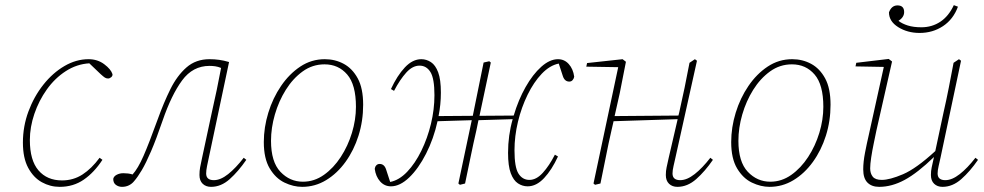

<svg xmlns="http://www.w3.org/2000/svg" viewBox="-20 -713 3822 746"><path d="M212 13Q175 13 142.5 -5Q110 -23 89.5 -61Q69 -99 69 -159Q69 -222 90.5 -280Q112 -338 148.5 -384Q185 -430 230.5 -456.5Q276 -483 324 -483Q359 -483 385 -463.5Q411 -444 417 -425Q418 -418 412 -413Q406 -408 400 -408Q393 -408 387.5 -411.5Q382 -415 371 -425L327 -467Q278 -464 235.5 -436.5Q193 -409 162 -365.5Q131 -322 113.5 -270.5Q96 -219 96 -169Q96 -90 129.5 -51Q163 -12 221 -12Q265 -12 300.5 -35Q336 -58 367 -100L378 -92Q346 -43 305.5 -15Q265 13 212 13Z M454 13Q441 13 430.5 5.5Q420 -2 420 -18Q422 -28 433.5 -34Q445 -40 459 -40Q469 -40 477 -39Q485 -38 492 -36L495 -35Q516 -58 537.5 -107Q559 -156 593 -250Q616 -314 642 -366.5Q668 -419 704.5 -451Q741 -483 794 -483Q813 -483 831.5 -480.5Q850 -478 870 -472L791 -99Q788 -85 784.5 -68Q781 -51 781 -39Q781 -13 811 -13Q837 -13 866.5 -36.5Q896 -60 927 -100L937 -92Q906 -47 872.5 -17Q839 13 800 13Q780 13 767.5 1Q755 -11 755 -33Q755 -49 757.5 -62.5Q760 -76 765 -99L803 -276Q813 -320 822 -363Q831 -406 839 -449Q827 -454 816 -455.5Q805 -457 794 -457Q729 -457 687.5 -400.5Q646 -344 612 -245Q587 -172 567 -125.5Q547 -79 531 -52Q515 -25 501 -9Q493 1 481 7Q469 13 454 13Z M1154 13Q1120 13 1085.5 -3.5Q1051 -20 1028 -58.5Q1005 -97 1005 -161Q1005 -218 1022.5 -275Q1040 -332 1072 -379Q1104 -426 1147 -454.5Q1190 -483 1242 -483Q1282 -483 1315.5 -465Q1349 -447 1370 -408.5Q1391 -370 1391 -306Q1391 -243 1373 -186Q1355 -129 1322.5 -84Q1290 -39 1247 -13Q1204 13 1154 13ZM1157 -7Q1201 -7 1238.5 -33.5Q1276 -60 1304 -103Q1332 -146 1347.5 -197Q1363 -248 1363 -298Q1363 -384 1329 -423.5Q1295 -463 1241 -463Q1194 -463 1156 -435.5Q1118 -408 1090.5 -364Q1063 -320 1048 -268Q1033 -216 1033 -166Q1033 -84 1069.5 -45.5Q1106 -7 1157 -7Z M2030 11Q2010 11 1992.5 -0.5Q1975 -12 1964.5 -40Q1954 -68 1954 -119Q1954 -187 1972 -250L1839 -246L1831 -207Q1819 -155 1808.5 -103.5Q1798 -52 1787 0L1767 5L1761 0L1813 -246L1680 -242Q1665 -174 1635.5 -116Q1606 -58 1570 -23.5Q1534 11 1499 11Q1474 11 1457 -8Q1440 -27 1436 -57Q1437 -65 1442 -70.5Q1447 -76 1455 -76Q1473 -76 1480 -55L1496 -6Q1531 -13 1562 -45.5Q1593 -78 1617 -127Q1641 -176 1654.5 -232Q1668 -288 1668 -343Q1668 -408 1652.5 -433Q1637 -458 1610 -458Q1583 -458 1558.5 -431Q1534 -404 1511 -360L1499 -367Q1523 -419 1553 -451Q1583 -483 1617 -483Q1637 -483 1654.5 -471.5Q1672 -460 1682.5 -432Q1693 -404 1693 -353Q1693 -307 1684 -262L1817 -263L1859 -470L1881 -475L1887 -470L1843 -263L1976 -264Q1994 -325 2022 -374.5Q2050 -424 2083 -453.5Q2116 -483 2148 -483Q2173 -483 2190 -464Q2207 -445 2211 -415Q2210 -408 2205 -402Q2200 -396 2192 -396Q2174 -396 2167 -417L2151 -466Q2116 -459 2085 -426.5Q2054 -394 2030 -345Q2006 -296 1992.5 -240Q1979 -184 1979 -129Q1979 -63 1994.5 -38.5Q2010 -14 2037 -14Q2064 -14 2089 -41.5Q2114 -69 2136 -112L2148 -105Q2124 -53 2094 -21Q2064 11 2030 11Z M2292 5 2286 0 2382 -452 2258 -454 2261 -468 2399 -483 2412 -473 2388 -351 2368 -262 2616 -264 2619 -276Q2630 -324 2640 -372.5Q2650 -421 2659 -469L2680 -483L2688 -477L2604 -99Q2601 -85 2597 -68Q2593 -51 2593 -39Q2593 -13 2623 -13Q2649 -13 2679 -36.5Q2709 -60 2740 -100L2750 -92Q2719 -47 2685 -17Q2651 13 2612 13Q2592 13 2579.5 1Q2567 -11 2567 -33Q2567 -49 2570 -62.5Q2573 -76 2578 -99L2613 -250L2364 -242L2356 -207Q2344 -155 2334 -103.5Q2324 -52 2313 0Z M2970 13Q2936 13 2901.5 -3.5Q2867 -20 2844 -58.5Q2821 -97 2821 -161Q2821 -218 2838.5 -275Q2856 -332 2888 -379Q2920 -426 2963 -454.5Q3006 -483 3058 -483Q3098 -483 3131.5 -465Q3165 -447 3186 -408.5Q3207 -370 3207 -306Q3207 -243 3189 -186Q3171 -129 3138.5 -84Q3106 -39 3063 -13Q3020 13 2970 13ZM2973 -7Q3017 -7 3054.5 -33.5Q3092 -60 3120 -103Q3148 -146 3163.5 -197Q3179 -248 3179 -298Q3179 -384 3145 -423.5Q3111 -463 3057 -463Q3010 -463 2972 -435.5Q2934 -408 2906.5 -364Q2879 -320 2864 -268Q2849 -216 2849 -166Q2849 -84 2885.5 -45.5Q2922 -7 2973 -7Z M3396 13Q3367 13 3350.5 -3.5Q3334 -20 3334 -55Q3334 -84 3341 -120Q3348 -156 3355 -186L3414 -453L3304 -455L3307 -469L3433 -484L3446 -474L3385 -205Q3381 -185 3375 -156.5Q3369 -128 3365 -101.5Q3361 -75 3361 -59Q3361 -39 3371 -26.5Q3381 -14 3406 -14Q3437 -14 3488.5 -36Q3540 -58 3614 -126L3646 -276Q3657 -324 3666.5 -372.5Q3676 -421 3685 -469L3706 -483L3714 -477L3634 -99Q3631 -85 3627 -68Q3623 -51 3623 -39Q3623 -13 3653 -13Q3679 -13 3709 -36.5Q3739 -60 3770 -100L3780 -92Q3749 -47 3715 -17Q3681 13 3642 13Q3622 13 3609.5 1Q3597 -11 3597 -33Q3597 -49 3600 -62.5Q3603 -76 3608 -99L3609 -103Q3545 -41 3495 -14Q3445 13 3396 13ZM3553 -585Q3506 -585 3470 -607.5Q3434 -630 3434 -665Q3444 -692 3467 -692Q3493 -692 3493 -666Q3493 -646 3471 -632Q3485 -621 3507 -614Q3529 -607 3560 -607Q3601 -607 3633.5 -628.5Q3666 -650 3686 -693L3702 -687Q3684 -638 3644 -611.5Q3604 -585 3553 -585Z"/></svg>

Font: Source Serif Pro ExtraLight
Style: Italic
Weight: 200
Italic angle: -12°
Designer: Frank Grießhammer
Foundry: Adobe Systems Incorporated
Version: Version 3.001;hotconv 1.0.111;makeotfexe 2.5.65597